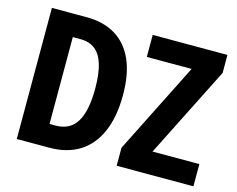

<svg xmlns="http://www.w3.org/2000/svg" viewBox="-99 -862 1247 1010"><g transform="rotate(15 524.5 -357.0)"><path d="M546 -368Q546 -248 510 -166Q474 -84 406.5 -42Q339 0 243 0H66V-714H255Q348 -714 413 -674.5Q478 -635 512 -558Q546 -481 546 -368ZM396 -363Q396 -443 380.5 -494Q365 -545 333.5 -569.5Q302 -594 255 -594H212V-121H245Q323 -121 359.5 -181Q396 -241 396 -363ZM1028 0H610V-98L859 -594H615V-714H1022V-616L773 -121H1028Z"/></g></svg>

Font: Noto Sans Display Condensed
Style: Bold
Weight: 700
Width: 3
Designer: Monotype Design Team
Foundry: Monotype Imaging Inc.
Version: Version 2.003